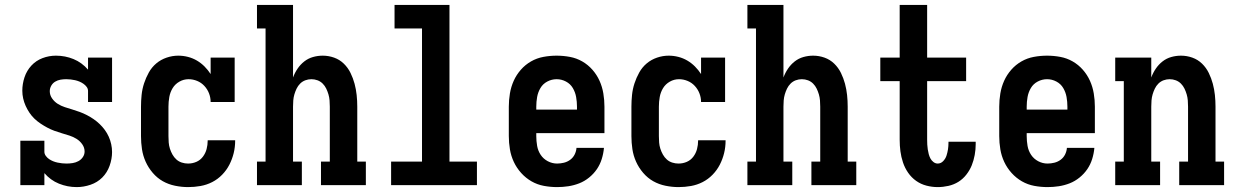

<svg xmlns="http://www.w3.org/2000/svg" viewBox="-20 -755 5040 783"><path d="M293 8Q274 8 256 4.5Q238 1 220.5 -6Q203 -13 188 -24Q173 -35 161 -49V0H63V-181H161V-136Q161 -127 167 -119Q173 -111 180.5 -106Q188 -101 196.5 -97.5Q205 -94 214.5 -92Q224 -90 233 -89Q242 -88 251 -88Q264 -88 276.5 -90Q289 -92 300 -98Q311 -104 318 -114.5Q325 -125 325 -137Q325 -153 315.5 -166.5Q306 -180 292.5 -188.5Q279 -197 263.5 -202Q248 -207 232.5 -211.5Q217 -216 202 -221.5Q187 -227 173 -234.5Q159 -242 145.5 -251Q132 -260 120.5 -271Q109 -282 100 -295.5Q91 -309 84.5 -323.5Q78 -338 74.5 -353.5Q71 -369 71 -385Q71 -413 80 -440Q89 -467 108 -487.5Q127 -508 153.5 -518Q180 -528 208 -528Q227 -528 245 -524.5Q263 -521 280 -514Q297 -507 312 -496Q327 -485 339 -471V-520H437V-339H339V-384Q339 -393 333.5 -400.5Q328 -408 320 -413.5Q312 -419 303.5 -422.5Q295 -426 286 -428Q277 -430 268 -431Q259 -432 250 -432Q238 -432 226.5 -430Q215 -428 205 -422Q195 -416 189 -405.5Q183 -395 183 -383Q183 -367 192.5 -353.5Q202 -340 215.5 -331.5Q229 -323 244.5 -318Q260 -313 275 -308.5Q290 -304 305 -298.5Q320 -293 334.5 -285.5Q349 -278 362 -269Q375 -260 386.5 -249Q398 -238 407.5 -225Q417 -212 423.5 -197.5Q430 -183 433.5 -167Q437 -151 437 -135Q437 -107 427 -79Q417 -51 397 -31Q377 -11 349 -1.5Q321 8 293 8Z M747 8Q721 8 694 2.5Q667 -3 644 -16Q621 -29 603 -50Q585 -71 574 -95.5Q563 -120 559 -146.5Q555 -173 555 -200V-320Q555 -344 557.5 -368Q560 -392 567.5 -415Q575 -438 587 -459.5Q599 -481 617.5 -496.5Q636 -512 659.5 -520Q683 -528 707 -528Q727 -528 746.5 -523Q766 -518 783 -508Q800 -498 814 -484Q828 -470 839 -453V-520H937V-339H839Q839 -357 832.5 -374Q826 -391 813.5 -404.5Q801 -418 784 -425Q767 -432 749 -432Q729 -432 711.5 -422Q694 -412 684 -395.5Q674 -379 670.5 -359.5Q667 -340 667 -320V-200Q667 -187 668 -174Q669 -161 673 -148.5Q677 -136 683.5 -124.5Q690 -113 699.5 -104.5Q709 -96 721.5 -92Q734 -88 747 -88Q765 -88 781 -95Q797 -102 807.5 -116Q818 -130 822.5 -147Q827 -164 827 -182V-183H939V-181Q939 -155 933 -130.5Q927 -106 915.5 -83.5Q904 -61 886 -42.5Q868 -24 845.5 -12.5Q823 -1 798 3.5Q773 8 747 8Z M1028 0V-96H1063V-639H1028V-735H1175V-439Q1182 -458 1193.5 -475Q1205 -492 1221 -504.5Q1237 -517 1256.5 -522.5Q1276 -528 1296 -528Q1320 -528 1342.5 -520Q1365 -512 1382 -495.5Q1399 -479 1409.5 -457.5Q1420 -436 1426 -413.5Q1432 -391 1434.5 -367.5Q1437 -344 1437 -320V-96H1472V0H1289V-96H1325V-320Q1325 -333 1324 -345.5Q1323 -358 1319.5 -370Q1316 -382 1310.5 -393.5Q1305 -405 1296 -414Q1287 -423 1275 -427.5Q1263 -432 1250 -432Q1237 -432 1225 -427.5Q1213 -423 1204 -414Q1195 -405 1189.5 -393.5Q1184 -382 1180.5 -370Q1177 -358 1176 -345.5Q1175 -333 1175 -320V-96H1211V0Z M1575 0V-96H1701V-639H1589V-735H1813V-96H1925V0Z M2252 8Q2225 8 2198 3Q2171 -2 2147.5 -15.5Q2124 -29 2105.5 -49.5Q2087 -70 2075.5 -94.5Q2064 -119 2059.5 -146Q2055 -173 2055 -200V-320Q2055 -347 2059.5 -374Q2064 -401 2075 -425.5Q2086 -450 2104 -470.5Q2122 -491 2145.5 -504.5Q2169 -518 2196 -523Q2223 -528 2250 -528Q2277 -528 2304 -523Q2331 -518 2354.5 -504.5Q2378 -491 2396 -470.5Q2414 -450 2425 -425.5Q2436 -401 2440.5 -374Q2445 -347 2445 -320V-212H2167V-200Q2167 -180 2170.5 -160Q2174 -140 2185 -123.5Q2196 -107 2214 -97.5Q2232 -88 2252 -88Q2266 -88 2280 -91.5Q2294 -95 2305.5 -103.5Q2317 -112 2323.5 -125Q2330 -138 2331 -152H2443Q2441 -129 2434 -106.5Q2427 -84 2414 -65Q2401 -46 2382.5 -31Q2364 -16 2342.5 -7.5Q2321 1 2298 4.5Q2275 8 2252 8ZM2167 -308H2333V-320Q2333 -340 2329.5 -359.5Q2326 -379 2316 -396Q2306 -413 2288 -422.5Q2270 -432 2250 -432Q2230 -432 2212 -422.5Q2194 -413 2184 -396Q2174 -379 2170.5 -359.5Q2167 -340 2167 -320Z M2747 8Q2721 8 2694 2.5Q2667 -3 2644 -16Q2621 -29 2603 -50Q2585 -71 2574 -95.5Q2563 -120 2559 -146.5Q2555 -173 2555 -200V-320Q2555 -344 2557.5 -368Q2560 -392 2567.5 -415Q2575 -438 2587 -459.5Q2599 -481 2617.5 -496.5Q2636 -512 2659.5 -520Q2683 -528 2707 -528Q2727 -528 2746.5 -523Q2766 -518 2783 -508Q2800 -498 2814 -484Q2828 -470 2839 -453V-520H2937V-339H2839Q2839 -357 2832.5 -374Q2826 -391 2813.5 -404.5Q2801 -418 2784 -425Q2767 -432 2749 -432Q2729 -432 2711.5 -422Q2694 -412 2684 -395.5Q2674 -379 2670.5 -359.5Q2667 -340 2667 -320V-200Q2667 -187 2668 -174Q2669 -161 2673 -148.5Q2677 -136 2683.5 -124.5Q2690 -113 2699.5 -104.5Q2709 -96 2721.5 -92Q2734 -88 2747 -88Q2765 -88 2781 -95Q2797 -102 2807.5 -116Q2818 -130 2822.5 -147Q2827 -164 2827 -182V-183H2939V-181Q2939 -155 2933 -130.5Q2927 -106 2915.5 -83.5Q2904 -61 2886 -42.5Q2868 -24 2845.5 -12.5Q2823 -1 2798 3.5Q2773 8 2747 8Z M3028 0V-96H3063V-639H3028V-735H3175V-439Q3182 -458 3193.5 -475Q3205 -492 3221 -504.5Q3237 -517 3256.5 -522.5Q3276 -528 3296 -528Q3320 -528 3342.5 -520Q3365 -512 3382 -495.5Q3399 -479 3409.5 -457.5Q3420 -436 3426 -413.5Q3432 -391 3434.5 -367.5Q3437 -344 3437 -320V-96H3472V0H3289V-96H3325V-320Q3325 -333 3324 -345.5Q3323 -358 3319.5 -370Q3316 -382 3310.5 -393.5Q3305 -405 3296 -414Q3287 -423 3275 -427.5Q3263 -432 3250 -432Q3237 -432 3225 -427.5Q3213 -423 3204 -414Q3195 -405 3189.5 -393.5Q3184 -382 3180.5 -370Q3177 -358 3176 -345.5Q3175 -333 3175 -320V-96H3211V0Z M3804 8Q3781 8 3758 2Q3735 -4 3716 -17.5Q3697 -31 3683.5 -50.5Q3670 -70 3662.5 -92.5Q3655 -115 3652 -138Q3649 -161 3649 -185V-424H3570V-520H3649V-735H3761V-520H3920V-424H3761V-185Q3761 -175 3761.5 -165.5Q3762 -156 3763.5 -146Q3765 -136 3767.5 -126.5Q3770 -117 3774.5 -108.5Q3779 -100 3787 -94Q3795 -88 3804 -88Q3817 -88 3826.5 -98Q3836 -108 3840 -120.5Q3844 -133 3846 -146Q3848 -159 3848 -173V-177H3959V-167Q3959 -145 3955 -123Q3951 -101 3943 -81Q3935 -61 3921 -43Q3907 -25 3888.5 -13.5Q3870 -2 3848 3Q3826 8 3804 8Z M4252 8Q4225 8 4198 3Q4171 -2 4147.5 -15.5Q4124 -29 4105.5 -49.5Q4087 -70 4075.5 -94.5Q4064 -119 4059.5 -146Q4055 -173 4055 -200V-320Q4055 -347 4059.5 -374Q4064 -401 4075 -425.5Q4086 -450 4104 -470.5Q4122 -491 4145.5 -504.5Q4169 -518 4196 -523Q4223 -528 4250 -528Q4277 -528 4304 -523Q4331 -518 4354.5 -504.5Q4378 -491 4396 -470.5Q4414 -450 4425 -425.5Q4436 -401 4440.5 -374Q4445 -347 4445 -320V-212H4167V-200Q4167 -180 4170.5 -160Q4174 -140 4185 -123.5Q4196 -107 4214 -97.5Q4232 -88 4252 -88Q4266 -88 4280 -91.5Q4294 -95 4305.5 -103.5Q4317 -112 4323.5 -125Q4330 -138 4331 -152H4443Q4441 -129 4434 -106.5Q4427 -84 4414 -65Q4401 -46 4382.5 -31Q4364 -16 4342.5 -7.5Q4321 1 4298 4.5Q4275 8 4252 8ZM4167 -308H4333V-320Q4333 -340 4329.5 -359.5Q4326 -379 4316 -396Q4306 -413 4288 -422.5Q4270 -432 4250 -432Q4230 -432 4212 -422.5Q4194 -413 4184 -396Q4174 -379 4170.5 -359.5Q4167 -340 4167 -320Z M4528 0V-96H4563V-424H4528V-520H4675V-439Q4682 -458 4693.5 -475Q4705 -492 4721 -504.5Q4737 -517 4756.5 -522.5Q4776 -528 4796 -528Q4820 -528 4842.5 -520Q4865 -512 4882 -495.5Q4899 -479 4909.5 -457.5Q4920 -436 4926 -413.5Q4932 -391 4934.5 -367.5Q4937 -344 4937 -320V-96H4972V0H4789V-96H4825V-320Q4825 -333 4824 -345.5Q4823 -358 4819.5 -370Q4816 -382 4810.5 -393.5Q4805 -405 4796 -414Q4787 -423 4775 -427.5Q4763 -432 4750 -432Q4737 -432 4725 -427.5Q4713 -423 4704 -414Q4695 -405 4689.5 -393.5Q4684 -382 4680.5 -370Q4677 -358 4676 -345.5Q4675 -333 4675 -320V-96H4711V0Z"/></svg>

Font: Iosevka Curly Slab
Style: Bold
Weight: 700
Monospace: yes
Designer: Belleve Invis
Foundry: Belleve Invis
Version: Version 22.1.2; ttfautohint (v1.8.4)